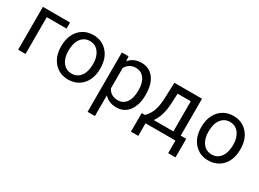

<svg xmlns="http://www.w3.org/2000/svg" viewBox="-31 -1192 2769 2049"><g transform="rotate(30 1353.0 -167.5)"><path d="M409.7 -453.6V-528.3H75.2V0H166V-453.6Z M454.1 -269V-262.7C454.1 -180.7 476.3 -114.7 520.8 -64.9C565.2 -15.1 623.2 9.8 694.8 9.8C742.4 9.8 784.4 -1.6 821 -24.4C857.7 -47.2 885.8 -79 905.5 -119.9C925.2 -160.7 935.1 -206.9 935.1 -258.3V-264.6C935.1 -347.3 912.8 -413.6 868.4 -463.4C824 -513.2 765.8 -538.1 693.8 -538.1C647.3 -538.1 605.9 -526.9 569.6 -504.4C533.3 -481.9 505 -450 484.6 -408.7C464.3 -367.4 454.1 -320.8 454.1 -269ZM544.9 -258.3C544.9 -324.4 558.6 -375.2 585.9 -410.6C613.3 -446.1 649.3 -463.9 693.8 -463.9C739.4 -463.9 776 -445.9 803.5 -409.9C831 -373.9 844.7 -327 844.7 -269C844.7 -204.3 831.2 -153.9 804.2 -117.9C777.2 -81.9 740.7 -64 694.8 -64C649.3 -64 612.9 -81.7 585.7 -117.2C558.5 -152.7 544.9 -199.7 544.9 -258.3Z M1494.6 -258.3V-266.6C1494.6 -351.9 1476.2 -418.5 1439.2 -466.3C1402.3 -514.2 1352.1 -538.1 1288.6 -538.1C1223.1 -538.1 1172 -515.3 1135.3 -469.7L1130.9 -528.3H1048.3V203.1H1138.7V-51.3C1175.5 -10.6 1225.9 9.8 1290 9.8C1352.9 9.8 1402.7 -14.8 1439.5 -64C1476.2 -113.1 1494.6 -177.9 1494.6 -258.3ZM1404.3 -268.6C1404.3 -200.8 1391.5 -149.8 1366 -115.5C1340.4 -81.1 1306 -64 1262.7 -64C1207 -64 1165.7 -88.1 1138.7 -136.2V-388.7C1166 -437.2 1207 -461.4 1261.7 -461.4C1306 -461.4 1340.8 -444.2 1366.2 -409.7C1391.6 -375.2 1404.3 -328.1 1404.3 -268.6Z M1596.2 -73.7H1555.2L1554.7 155.3H1645V0H2013.7V155.3H2104V-73.7H2036.1V-528.3H1695.8L1687.5 -317.4C1682.6 -226.2 1662.6 -157.9 1627.4 -112.3ZM1703.1 -73.7C1747.4 -132 1772.3 -213.7 1777.8 -318.8L1783.2 -444.8H1945.8V-73.7Z M2180.2 -269V-262.7C2180.2 -180.7 2202.4 -114.7 2246.8 -64.9C2291.3 -15.1 2349.3 9.8 2420.9 9.8C2468.4 9.8 2510.5 -1.6 2547.1 -24.4C2583.7 -47.2 2611.9 -79 2631.6 -119.9C2651.3 -160.7 2661.1 -206.9 2661.1 -258.3V-264.6C2661.1 -347.3 2638.9 -413.6 2594.5 -463.4C2550 -513.2 2491.9 -538.1 2419.9 -538.1C2373.4 -538.1 2331.9 -526.9 2295.7 -504.4C2259.4 -481.9 2231 -450 2210.7 -408.7C2190.3 -367.4 2180.2 -320.8 2180.2 -269ZM2271 -258.3C2271 -324.4 2284.7 -375.2 2312 -410.6C2339.4 -446.1 2375.3 -463.9 2419.9 -463.9C2465.5 -463.9 2502 -445.9 2529.5 -409.9C2557 -373.9 2570.8 -327 2570.8 -269C2570.8 -204.3 2557.3 -153.9 2530.3 -117.9C2503.3 -81.9 2466.8 -64 2420.9 -64C2375.3 -64 2338.9 -81.7 2311.8 -117.2C2284.6 -152.7 2271 -199.7 2271 -258.3Z"/></g></svg>

Font: Roboto1
Style: rg
Weight: 400
Designer: Google
Version: Version 2.137; 2017